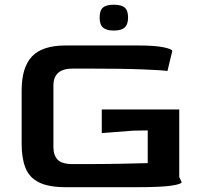

<svg xmlns="http://www.w3.org/2000/svg" viewBox="-20 -778 835 798"><path d="M253 0Q182 0 142 -20Q102 -40 86 -80Q70 -120 70 -179V-402Q70 -498 113 -543.5Q156 -589 253 -589H554Q623 -589 659.5 -581.5Q696 -574 696 -566L676 -483Q659 -486 575.5 -489.5Q492 -493 333 -493H282Q202 -493 202 -422V-167Q202 -133 219.5 -114.5Q237 -96 282 -96H323Q419 -96 485 -97.5Q551 -99 594 -100V-236L534 -235L403 -225V-323H725V-42L735 -21Q735 -13 693 -6.5Q651 0 551 0ZM452.8 -651Q422.2 -651 408.2 -663.4Q394.1 -675.8 394.1 -704.7Q394.1 -734.5 407.8 -746.5Q421.4 -758.4 452.8 -758.4Q484.2 -758.4 498.3 -746.5Q512.3 -734.5 512.3 -704.7Q512.3 -676.6 498.3 -663.8Q484.2 -651 452.8 -651Z"/></svg>

Font: Goldman
Style: Regular
Weight: 400
Designer: Jaikishan Patel
Version: Version 1.000; ttfautohint (v1.8.3)